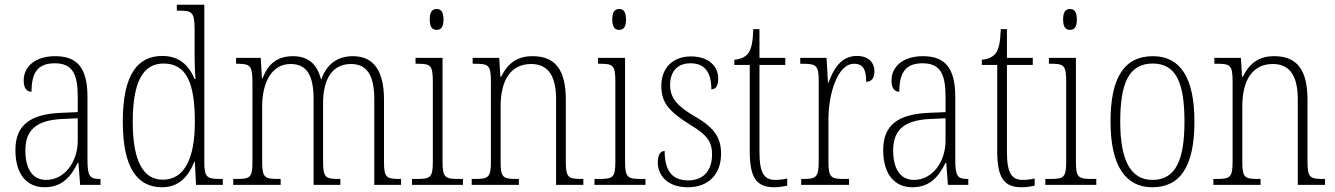

<svg xmlns="http://www.w3.org/2000/svg" viewBox="-20 -780 5634 810"><path d="M168 10C245 10 281 -39 308 -93H311L318 0H404V-25H401C359 -25 349 -36 349 -107V-372C349 -493 306 -543 213 -543C125 -543 80 -496 80 -441C80 -410 91 -393 113 -393C113 -473 139 -513 211 -513C287 -513 308 -466 308 -371V-307L239 -304C107 -299 45 -252 45 -147C45 -41 96 10 168 10ZM175 -21C113 -21 87 -74 87 -145C87 -226 127 -273 243 -278L308 -281V-186C308 -98 253 -21 175 -21Z M664 10C733 10 774 -33 800 -98H802L807 0H920V-25H909C854 -25 842 -32 842 -93V-760H726V-735H736C789 -735 801 -730 801 -656V-548C801 -515 802 -479 805 -447H801C776 -506 735 -544 665 -544C560 -544 498 -465 498 -267C498 -70 560 10 664 10ZM667 -22C586 -21 540 -98 540 -265C540 -437 584 -512 670 -512C769 -512 802 -426 802 -265C802 -111 758 -22 667 -22Z M964 0H1164V-25H1157C1096 -25 1086 -30 1086 -99V-331C1086 -425 1122 -510 1206 -510C1275 -510 1303 -461 1303 -361V0H1416V-25H1410C1353 -25 1343 -31 1343 -99V-345C1343 -435 1374 -510 1461 -510C1532 -510 1559 -456 1559 -361V0H1672V-25H1668C1611 -25 1600 -30 1600 -96V-360C1600 -483 1555 -543 1469 -543C1405 -543 1359 -511 1336 -446H1334C1318 -508 1282 -543 1216 -543C1155 -543 1112 -515 1088 -450H1085L1080 -536H976V-511H981C1036 -511 1045 -503 1045 -433V-100C1045 -31 1037 -25 977 -25H964Z M1822 -654C1839 -654 1851 -664 1851 -698C1851 -732 1839 -742 1822 -742C1805 -742 1793 -732 1793 -698C1793 -664 1805 -654 1822 -654ZM1718 0H1933V-25H1916C1857 -25 1847 -31 1847 -99V-536H1733V-511H1743C1797 -511 1806 -504 1806 -435V-98C1806 -31 1796 -25 1737 -25H1718Z M1970 0H2169V-25H2161C2102 -25 2092 -30 2092 -98V-331C2092 -444 2136 -510 2221 -510C2298 -510 2326 -451 2326 -361V0H2441V-25H2434C2377 -25 2367 -31 2367 -99V-359C2367 -485 2323 -543 2227 -543C2162 -543 2123 -514 2094 -456H2091L2086 -536H1974V-511H1984C2040 -511 2051 -506 2051 -438V-99C2051 -31 2041 -25 1982 -25H1970Z M2592 -654C2609 -654 2621 -664 2621 -698C2621 -732 2609 -742 2592 -742C2575 -742 2563 -732 2563 -698C2563 -664 2575 -654 2592 -654ZM2488 0H2703V-25H2686C2627 -25 2617 -31 2617 -99V-536H2503V-511H2513C2567 -511 2576 -504 2576 -435V-98C2576 -31 2566 -25 2507 -25H2488Z M2882 10C2968 10 3022 -44 3022 -131C3022 -196 2997 -240 2911 -289C2841 -330 2807 -364 2807 -421C2807 -473 2833 -513 2893 -513C2951 -513 2981 -478 2981 -403C3001 -403 3010 -420 3010 -449C3010 -500 2970 -542 2895 -542C2818 -542 2770 -493 2770 -418C2770 -346 2802 -310 2894 -252C2968 -209 2984 -176 2984 -129C2984 -60 2948 -19 2883 -19C2811 -19 2784 -66 2784 -143C2767 -143 2755 -128 2755 -94C2755 -45 2791 10 2882 10Z M3246 10C3264 10 3284 7 3301 3V-27C3283 -23 3269 -21 3251 -21C3205 -21 3184 -48 3184 -139V-506H3293V-536H3184V-657H3158C3156 -605 3151 -573 3135 -553C3123 -539 3104 -530 3078 -528V-506H3143V-142C3143 -28 3173 10 3246 10Z M3360 0H3562V-25H3543C3486 -25 3475 -30 3475 -99V-276C3475 -384 3513 -511 3583 -511C3625 -511 3634 -481 3634 -435C3659 -435 3669 -453 3669 -479C3669 -516 3644 -544 3595 -544C3526 -544 3495 -485 3475 -431H3473L3467 -536H3356V-511H3362C3423 -511 3434 -506 3434 -438V-100C3434 -30 3422 -25 3366 -25H3360Z M3829 10C3906 10 3942 -39 3969 -93H3972L3979 0H4065V-25H4062C4020 -25 4010 -36 4010 -107V-372C4010 -493 3967 -543 3874 -543C3786 -543 3741 -496 3741 -441C3741 -410 3752 -393 3774 -393C3774 -473 3800 -513 3872 -513C3948 -513 3969 -466 3969 -371V-307L3900 -304C3768 -299 3706 -252 3706 -147C3706 -41 3757 10 3829 10ZM3836 -21C3774 -21 3748 -74 3748 -145C3748 -226 3788 -273 3904 -278L3969 -281V-186C3969 -98 3914 -21 3836 -21Z M4290 10C4308 10 4328 7 4345 3V-27C4327 -23 4313 -21 4295 -21C4249 -21 4228 -48 4228 -139V-506H4337V-536H4228V-657H4202C4200 -605 4195 -573 4179 -553C4167 -539 4148 -530 4122 -528V-506H4187V-142C4187 -28 4217 10 4290 10Z M4494 -654C4511 -654 4523 -664 4523 -698C4523 -732 4511 -742 4494 -742C4477 -742 4465 -732 4465 -698C4465 -664 4477 -654 4494 -654ZM4390 0H4605V-25H4588C4529 -25 4519 -31 4519 -99V-536H4405V-511H4415C4469 -511 4478 -504 4478 -435V-98C4478 -31 4468 -25 4409 -25H4390Z M4841 10C4958 10 5019 -76 5019 -267C5019 -453 4959 -543 4844 -543C4723 -543 4665 -453 4665 -267C4665 -78 4730 10 4841 10ZM4842 -21C4748 -21 4706 -107 4706 -267C4706 -430 4743 -512 4843 -512C4941 -512 4977 -432 4977 -267C4977 -109 4942 -21 4842 -21Z M5099 0H5298V-25H5290C5231 -25 5221 -30 5221 -98V-331C5221 -444 5265 -510 5350 -510C5427 -510 5455 -451 5455 -361V0H5570V-25H5563C5506 -25 5496 -31 5496 -99V-359C5496 -485 5452 -543 5356 -543C5291 -543 5252 -514 5223 -456H5220L5215 -536H5103V-511H5113C5169 -511 5180 -506 5180 -438V-99C5180 -31 5170 -25 5111 -25H5099Z"/></svg>

Font: Noto Serif Hebrew Condensed ExtraLight
Style: Regular
Weight: 200
Width: 3
Designer: Monotype Design Team
Foundry: Monotype Imaging Inc.
Version: Version 2.004